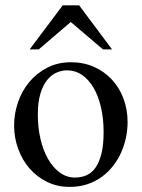

<svg xmlns="http://www.w3.org/2000/svg" viewBox="-20 -697 540 731"><path d="M465.8 -231.9Q465.8 -203.1 459.7 -173.6Q453.6 -144 441.4 -116.7Q429.2 -89.4 410.6 -65.4Q392.1 -41.5 367.7 -23.7Q343.3 -5.9 312.5 4.4Q281.7 14.6 245.1 14.6Q198.2 14.6 159.4 -4.4Q120.6 -23.4 92.5 -55.7Q64.5 -87.9 49.1 -130.4Q33.7 -172.9 33.7 -219.2Q33.7 -264.6 48.6 -307.9Q63.5 -351.1 91.6 -384.8Q119.6 -418.5 159.7 -439.2Q199.7 -460 250 -460Q298.3 -460 337.9 -442.4Q377.4 -424.8 406 -394Q434.6 -363.3 450.2 -321.5Q465.8 -279.8 465.8 -231.9ZM374.5 -194.3Q374.5 -244.1 364.7 -287.1Q355 -330.1 336.9 -361.6Q318.8 -393.1 293 -411.1Q267.1 -429.2 234.9 -429.2Q215.8 -429.2 196 -420.9Q176.3 -412.6 160.2 -393.1Q144 -373.5 134 -341.1Q124 -308.6 124 -259.8Q124 -211.9 134 -168.5Q144 -125 162.6 -92.3Q181.2 -59.6 207.3 -40.3Q233.4 -21 265.6 -21Q290 -21 310.1 -30Q330.1 -39.1 344.2 -59.6Q358.4 -80.1 366.5 -113.3Q374.5 -146.5 374.5 -194.3ZM372.1 -508.8 249.5 -613.3 127.4 -508.8H92.8L218.8 -676.8H281.2L406.7 -508.8Z"/></svg>

Font: Doulos SIL Viet
Style: Regular
Weight: 400
Designer: Walt Agee, Victor Gaultney, Peter Martin, Debbi Hosken, Becca Hirsbrunner
Foundry: SIL International
Version: Version 5.000